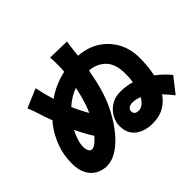

<svg xmlns="http://www.w3.org/2000/svg" viewBox="-181 -1064 1362 1362"><g transform="rotate(-45 500.0 -383.0)"><path d="M599 -131Q599 -95 642 -95Q665 -95 684.5 -111Q704 -127 718 -153Q702 -160 684.5 -164Q667 -168 649 -168Q627 -168 613 -157.5Q599 -147 599 -131ZM628 -802Q623 -772 620 -745.5Q617 -719 615 -706Q614 -699 613.5 -691Q613 -683 612 -675Q700 -669 767 -627Q834 -585 872.5 -515Q911 -445 911 -352Q911 -311 907 -271.5Q903 -232 895 -195Q924 -173 949 -149Q974 -125 993 -101L903 13Q890 -3 874 -22Q858 -41 840 -60Q809 -14 761.5 13Q714 40 649 40Q567 40 517 0.5Q467 -39 467 -115Q467 -155 488.5 -193.5Q510 -232 549.5 -257.5Q589 -283 643 -283Q672 -283 700 -279Q728 -275 754 -267Q760 -306 760 -347Q760 -445 713 -493Q666 -541 593 -546Q584 -497 573 -448.5Q562 -400 548 -359Q527 -292 490.5 -224Q454 -156 408 -100Q362 -44 309.5 -10Q257 24 204 24Q160 24 122.5 3.5Q85 -17 62.5 -59Q40 -101 40 -163Q40 -252 67.5 -324Q95 -396 134 -448Q140 -456 146.5 -464Q153 -472 160 -479Q154 -495 148.5 -510Q143 -525 138 -539Q132 -557 127.5 -572.5Q123 -588 115.5 -609.5Q108 -631 94 -665L236 -725Q243 -690 252.5 -653Q262 -616 273 -581Q313 -610 360 -631Q407 -652 462 -664Q465 -690 465 -712Q466 -749 465 -766Q464 -783 462 -806ZM180 -191Q180 -171 188 -153Q196 -135 214 -135Q229 -135 249.5 -150.5Q270 -166 292 -191Q281 -208 269 -229Q257 -250 244 -275Q238 -286 232 -298.5Q226 -311 220 -324Q203 -292 191.5 -256.5Q180 -221 180 -191ZM342 -406Q353 -384 362 -366Q371 -348 381 -332Q388 -347 394.5 -363Q401 -379 406 -395Q416 -425 424.5 -458Q433 -491 440 -525Q405 -512 375.5 -493.5Q346 -475 321 -452Q326 -439 331.5 -428Q337 -417 342 -406Z"/></g></svg>

Font: Source Han Sans CN Heavy
Style: Regular
Weight: 900
Designer: Ryoko NISHIZUKA 西塚涼子 (kana, bopomofo & ideographs); Paul D. Hunt (Latin, Greek & Cyrillic); Sandoll Communications 산돌커뮤니
Foundry: Adobe
Version: Version 2.000;hotconv 1.0.107;makeotfexe 2.5.65593